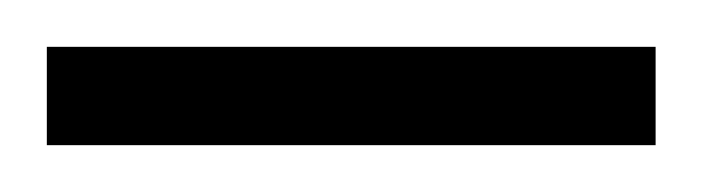

<svg xmlns="http://www.w3.org/2000/svg" viewBox="-20 -720 300 82"><path d="M0 -658V-700H260V-658Z"/></svg>

Font: Archivo SemiCondensed Thin
Style: Regular
Weight: 250
Width: 4
Designer: Hector Gatti
Foundry: Omnibus-Type
Version: Version 2.001